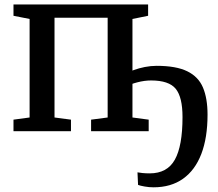

<svg xmlns="http://www.w3.org/2000/svg" viewBox="-20 -574 954 840"><path d="M651.5 245.5Q632.5 245.5 612.8 242Q593 238.5 584 235L581.5 180Q589 181.5 603 183Q617 184.5 635 184.5Q711.5 184.5 745 124.5Q778.5 64.5 778.5 -62Q778.5 -149 748.8 -185.5Q719 -222 641 -222Q612 -222 580.8 -213.8Q549.5 -205.5 534 -196.5V-253Q545 -260 566 -267.8Q587 -275.5 613.2 -280.8Q639.5 -286 665.5 -286Q750.5 -286 799.2 -262.2Q848 -238.5 868 -191Q888 -143.5 888 -72.5Q888 28.5 860.8 99.5Q833.5 170.5 780.8 208Q728 245.5 651.5 245.5ZM39 0V-50.5L109.5 -60V-491L39 -505V-554.5H628V-505L559.5 -491V-60L630.5 -50.5V0H378.5V-50.5L451 -60V-496.5H218.5V-60L290.5 -50.5V0Z"/></svg>

Font: Merriweather 20pt Medium
Style: Regular
Weight: 500
Version: Version 2.100